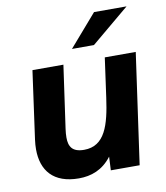

<svg xmlns="http://www.w3.org/2000/svg" viewBox="-80 -764 731 843"><g transform="rotate(-10 285.0 -343.0)"><path d="M204.5 10.5C258.5 10.5 310.5 -7 351 -60.5L348 0H476.5L546 -493H408L383.5 -317C367 -198.5 341.5 -109 248.5 -109C196 -109 181 -135 181 -175.5C181 -187 182 -200 184 -214L223.5 -493H85.5L43.5 -190C41.5 -175 40.5 -161 40.5 -147.5C40.5 -53 91 10.5 204.5 10.5ZM272.5 -554.5H370.5L541 -697H396Z"/></g></svg>

Font: HK Grotesk ExtraBold
Style: Italic
Weight: 800
Italic angle: -16°
Designer: Alfredo Marco Pradil
Foundry: Hanken Design Co.
Version: Version 3.001;FEAKit 1.0